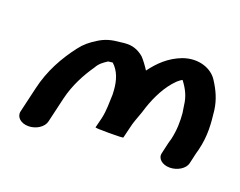

<svg xmlns="http://www.w3.org/2000/svg" viewBox="-85 -649 995 797"><g transform="rotate(20 412.0 -250.0)"><path d="M98 -3C132 -3 164 -24 170 -50L196 -161C211 -224 241 -280 273 -326C284 -346 298 -356 318 -369H320C327 -370 332 -370 337 -371C366 -345 378 -307 381 -265L382 -246C380 -211 382 -177 373 -138L362 -94C362 -92 382 -91 423 -91C464 -91 485 -92 485 -94L496 -139C503 -171 508 -178 522 -219C539 -277 564 -331 598 -371L613 -387C620 -393 626 -398 633 -402H634L636 -400C657 -372 672 -343 676 -305L681 -273C684 -238 684 -200 674 -156C672 -148 669 -141 668 -135L657 -87C651 -62 675 -42 708 -42C741 -42 774 -62 780 -87L791 -135C792 -140 794 -147 796 -153C813 -223 807 -274 801 -329C795 -375 777 -412 755 -446C730 -487 669 -511 602 -487C547 -466 510 -430 478 -387C468 -403 451 -426 441 -436C425 -450 400 -465 367 -464C359 -464 351 -463 343 -462C297 -458 273 -451 243 -432C216 -415 197 -400 178 -375C131 -314 92 -244 73 -161L47 -50C41 -24 64 -3 98 -3Z"/></g></svg>

Font: Blanket
Style: SikObl
Weight: 700
Foundry: Cannot Into Space Fonts
Version: Version 0.9